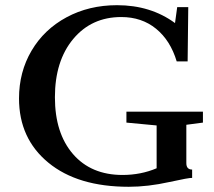

<svg xmlns="http://www.w3.org/2000/svg" viewBox="-20 -696 812 729"><path d="M468.8 13.2Q274.9 13.2 163.6 -78.4Q52.2 -169.9 52.2 -322.3Q52.2 -422.9 99.9 -503.7Q147.5 -584.5 232.7 -630.4Q317.9 -676.3 424.3 -676.3Q552.2 -676.3 644.5 -608.4L652.8 -668.9H694.8L692.4 -462.9H650.9Q627 -542.5 572.5 -586.9Q518.1 -631.3 440.4 -631.3Q327.6 -631.3 258.1 -548.1Q188.5 -464.8 188.5 -326.7Q188.5 -190.4 257.1 -111.1Q325.7 -31.7 445.3 -31.7Q514.6 -31.7 574.7 -57.1V-219.7L460 -230.5V-272H750.5V-230.5L687.5 -222.2V-76.7Q687.5 -52.2 709.5 -52.2V-20.5Q698.7 -21.5 623 -4.9Q542 13.2 468.8 13.2Z"/></svg>

Font: Elstob 6pt Medium
Style: Regular
Weight: 500
Designer: Peter S. Baker
Version: Version 1.015